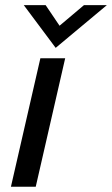

<svg xmlns="http://www.w3.org/2000/svg" viewBox="-20 -709 426 729"><path d="M191.4 -527.3 70.3 -689.5H153.3L206.1 -611.3L298.8 -689.5H385.7ZM21.5 0 133.3 -487.8H227.5L115.7 0Z"/></svg>

Font: HK Grotesk Medium Italic
Style: Regular
Weight: 500
Italic angle: -13°
Designer: Alfredo Marco Pradil and Stefan Peev
Foundry: Hanken Design Co.
Version: Version 1.000;PS 001.000;hotconv 1.0.88;makeotf.lib2.5.64775